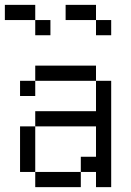

<svg xmlns="http://www.w3.org/2000/svg" viewBox="-20 -770 540 790"><path d="M125 -687.5H0V-750H125ZM62.5 -250H125V-62.5H62.5ZM62.5 -437.5H125V-375H62.5ZM125 -62.5H312.5V0H125ZM125 -312.5H375V-437.5H437.5V0H375V-62.5H312.5V-125H375V-250H125ZM125 -500H375V-437.5H125ZM125 -687.5H187.5V-625H125ZM250 -750H375V-687.5H250ZM375 -687.5H437.5V-625H375Z"/></svg>

Font: 寒蝉点阵体 16px
Style: Regular
Weight: 400
Designer: Designed by Warren2060
Foundry: ChillType
Version: Version 1.000